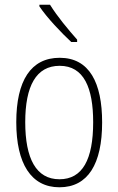

<svg xmlns="http://www.w3.org/2000/svg" viewBox="-20 -784 502 814"><path d="M192 -764H147V-757C179 -709 240 -645 282 -606H307V-616C269 -659 223 -714 192 -764ZM413 -265C413 -433 359 -539 233 -539C111 -539 49 -442 49 -266C49 -90 112 10 232 10C353 10 413 -89 413 -265ZM87 -266C87 -419 133 -505 233 -505C336 -505 375 -411 375 -266C375 -108 330 -24 232 -24C133 -24 87 -112 87 -266Z"/></svg>

Font: Noto Sans Ethiopic Condensed ExtraLight
Style: Regular
Weight: 200
Width: 3
Designer: Monotype Design Team
Foundry: Monotype Imaging Inc.
Version: Version 2.102